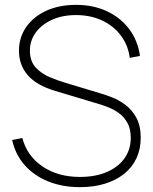

<svg xmlns="http://www.w3.org/2000/svg" viewBox="-20 -755 629 790"><path d="M309 15Q236 15 177.8 -8.8Q119.5 -32.5 81.2 -76Q43 -119.5 30 -179L72 -187Q91.5 -113 155 -70Q218.5 -27 309 -27Q372 -27 419 -47Q466 -67 492 -103.2Q518 -139.5 518 -188Q518 -224.5 504.5 -249Q491 -273.5 470.2 -288.8Q449.5 -304 427 -313Q404.5 -322 387 -327L207 -381Q168 -392.5 139.8 -409Q111.5 -425.5 93.5 -446.5Q75.5 -467.5 66.8 -492.5Q58 -517.5 58 -546Q58 -601 87.8 -643.8Q117.5 -686.5 170.5 -710.8Q223.5 -735 293 -735Q363.5 -735 419.5 -709Q475.5 -683 511.2 -635.8Q547 -588.5 556 -525L514 -517Q507 -569.5 477 -609.2Q447 -649 399.5 -671Q352 -693 293 -693Q236.5 -693 193.8 -673.5Q151 -654 127 -621Q103 -588 103 -547Q103 -504 126.2 -478.2Q149.5 -452.5 183 -438.2Q216.5 -424 247 -415L396 -370Q415 -364.5 442.5 -353.8Q470 -343 496.8 -323Q523.5 -303 541.2 -270.2Q559 -237.5 559 -188Q559 -141.5 541.5 -104Q524 -66.5 491 -40Q458 -13.5 412 0.8Q366 15 309 15Z"/></svg>

Font: Manrope ExtraLight ExtraLight
Style: Regular
Weight: 250
Version: Version 4.501